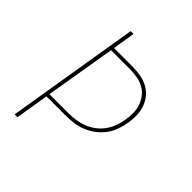

<svg xmlns="http://www.w3.org/2000/svg" viewBox="-200 -868 1001 1001"><g transform="rotate(45 300.0 -367.5)"><path d="M68 0 189 -735H210L190 -611H329Q359 -611 388 -605.5Q417 -600 442 -586.5Q467 -573 484.5 -551.5Q502 -530 511.5 -503Q521 -476 521.5 -446Q522 -416 517 -386Q512 -358 502 -329.5Q492 -301 473.5 -276.5Q455 -252 430.5 -233.5Q406 -215 378 -203.5Q350 -192 321.5 -188Q293 -184 265 -184H119L89 0ZM265 -203Q291 -203 317.5 -207Q344 -211 369.5 -221Q395 -231 418 -248.5Q441 -266 457 -288.5Q473 -311 482.5 -337Q492 -363 496 -389Q501 -416 500.5 -443Q500 -470 491.5 -494Q483 -518 467.5 -538Q452 -558 430 -570Q408 -582 382 -587Q356 -592 329 -592H187L122 -203Z"/></g></svg>

Font: Iosevka Aile Thin
Style: Italic
Weight: 100
Italic angle: -9°
Designer: Belleve Invis
Foundry: Belleve Invis
Version: Version 31.1.0; ttfautohint (v1.8.4)